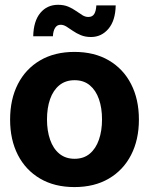

<svg xmlns="http://www.w3.org/2000/svg" viewBox="-20 -769 621 800"><path d="M290.2 10.5Q207.4 10.5 147.2 -24.8Q87 -60.1 54.5 -123.4Q22.1 -186.7 22.1 -270.7Q22.1 -355.3 54.5 -418.7Q87 -482.1 147.2 -517.4Q207.4 -552.7 290.2 -552.7Q373.2 -552.7 433.4 -517.4Q493.7 -482.1 526.2 -418.7Q558.8 -355.3 558.8 -270.7Q558.8 -186.7 526.2 -123.4Q493.7 -60.1 433.4 -24.8Q373.2 10.5 290.2 10.5ZM290.8 -107.4Q328.7 -107.4 354 -128.6Q379.3 -149.8 392.2 -187Q405.1 -224.1 405.1 -271.3Q405.1 -319.1 392.2 -356Q379.3 -392.8 354 -413.8Q328.7 -434.8 290.8 -434.8Q253 -434.8 227.3 -413.8Q201.6 -392.8 188.7 -356Q175.8 -319.1 175.8 -271.3Q175.8 -224.1 188.7 -187Q201.6 -149.8 227.3 -128.6Q253 -107.4 290.8 -107.4ZM359 -614.8Q335.3 -614.8 316.8 -622.5Q298.4 -630.1 283.8 -640.3Q269.2 -650.6 256.9 -658.2Q244.5 -665.8 232.8 -665.8Q217.5 -665.8 209.4 -652.6Q201.4 -639.4 200.4 -617.8H118.4Q119.8 -681.2 148 -715.1Q176.3 -749 221.9 -749Q245.7 -749 263.9 -741.5Q282 -733.9 296.3 -723.7Q310.6 -713.5 323 -705.9Q335.4 -698.3 347.9 -698.3Q365 -698.3 372.6 -710.7Q380.2 -723 381.4 -746.5H462.1Q460.9 -683.4 431.9 -649.1Q402.9 -614.8 359 -614.8Z"/></svg>

Font: Inter Tight
Style: Regular
Weight: 400
Designer: Rasmus Andersson
Foundry: rsms
Version: Version 3.002